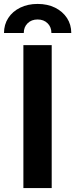

<svg xmlns="http://www.w3.org/2000/svg" viewBox="-58 -957 382 977"><path d="M205.1 -727.5V0H61V-727.5ZM-37.6 -789.1Q-37.6 -832 -15.9 -865.5Q5.9 -898.9 44.7 -918Q83.5 -937 133.3 -937Q183.6 -937 222.2 -918Q260.7 -898.9 282.7 -865.5Q304.7 -832 304.7 -789.1H203.6Q203.6 -819.3 184.1 -838.6Q164.6 -857.9 133.3 -857.9Q102.1 -857.9 82.5 -838.6Q63 -819.3 63 -789.1Z"/></svg>

Font: Inter Cardless Tabular Bold
Style: Bold
Weight: 700
Designer: Rasmus Andersson
Foundry: rsms
Version: Version 4.000;git-4fc901f